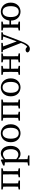

<svg xmlns="http://www.w3.org/2000/svg" viewBox="2026 -2554 777 4870"><g transform="rotate(-90 2415.0 -118.5)"><path d="M45 0H271V-35L171 -55H151L45 -35V0ZM45 -439 151 -419H158V-474H45V-439ZM115 0H201C199 -45 198 -146 198 -210V-264C198 -328 199 -429 201 -474H115C117 -429 118 -328 118 -264V-210C118 -146 117 -45 115 0ZM158 -432H468V-474H158V-432ZM355 0H581V-35L481 -55H461L355 -35V0ZM425 0H511C509 -45 508 -146 508 -210V-264C508 -328 509 -429 511 -474H425C427 -429 428 -328 428 -264V-210C428 -146 427 -45 425 0ZM468 -419H481L581 -439V-474H468V-419Z M651 240H907V205L784 185H764L651 205V240ZM732 240H815C813 170 812 98 812 28V-72L815 -78V-390L811 -392L803 -477L788 -487L652 -427V-392L732 -383C734 -343 735 -312 735 -257V30C735 100 734 170 732 240ZM946 13C1063 13 1151 -85 1151 -239C1151 -393 1067 -487 961 -487C901 -487 843 -457 790 -390H770L779 -343C852 -414 902 -432 939 -432C1013 -432 1066 -359 1066 -230C1066 -101 1004 -42 928 -42C879 -42 831 -69 779 -135L770 -83H790C839 -8 893 13 946 13Z M1471 13C1584 13 1699 -69 1699 -235C1699 -401 1584 -487 1471 -487C1356 -487 1243 -401 1243 -235C1243 -69 1356 13 1471 13ZM1471 -32C1382 -32 1333 -101 1333 -235C1333 -369 1382 -442 1471 -442C1558 -442 1609 -369 1609 -235C1609 -101 1558 -32 1471 -32Z M1790 0H2016V-35L1916 -55H1896L1790 -35V0ZM1790 -439 1896 -419H1903V-474H1790V-439ZM1860 0H1946C1944 -45 1943 -146 1943 -210V-264C1943 -328 1944 -429 1946 -474H1860C1862 -429 1863 -328 1863 -264V-210C1863 -146 1862 -45 1860 0ZM1903 -432H2213V-474H1903V-432ZM2100 0H2326V-35L2226 -55H2206L2100 -35V0ZM2170 0H2256C2254 -45 2253 -146 2253 -210V-264C2253 -328 2254 -429 2256 -474H2170C2172 -429 2173 -328 2173 -264V-210C2173 -146 2172 -45 2170 0ZM2213 -419H2226L2326 -439V-474H2213V-419Z M2635 13C2748 13 2863 -69 2863 -235C2863 -401 2748 -487 2635 -487C2520 -487 2407 -401 2407 -235C2407 -69 2520 13 2635 13ZM2635 -32C2546 -32 2497 -101 2497 -235C2497 -369 2546 -442 2635 -442C2722 -442 2773 -369 2773 -235C2773 -101 2722 -32 2635 -32Z M2954 0H3180V-35L3080 -55H3060L2954 -35V0ZM2954 -439 3060 -419H3080L3180 -439V-474H2954V-439ZM3024 0H3110C3108 -45 3107 -146 3107 -235V-264C3107 -328 3108 -429 3110 -474H3024C3026 -429 3027 -328 3027 -264V-210C3027 -146 3026 -45 3024 0ZM3067 -227H3383V-269H3067V-227ZM3270 0H3496V-35L3396 -55H3376L3270 -35V0ZM3270 -439 3376 -419H3396L3496 -439V-474H3270V-439ZM3340 0H3426C3424 -45 3423 -146 3423 -210V-264C3423 -328 3424 -429 3426 -474H3340C3342 -429 3343 -328 3343 -264V-235C3343 -146 3342 -45 3340 0Z M3612 250C3694 250 3750 174 3818 -6L3996 -474H3942L3788 -49L3757 38C3732 108 3692 177 3625 210L3652 232L3691 210L3660 179C3633 152 3613 142 3587 142C3557 142 3528 156 3521 184C3521 223 3563 250 3612 250ZM3772 52 3813 -48 3806 -68 3656 -474H3563L3772 52ZM3525 -439 3623 -424H3643L3763 -438V-474H3525V-439ZM3836 -439 3942 -424H3962L4032 -439V-474H3836V-439Z M4077 0H4303V-35L4203 -55H4183L4077 -35V0ZM4077 -439 4183 -419H4203L4303 -439V-474H4077V-439ZM4147 0H4233C4231 -45 4230 -146 4230 -235V-264C4230 -328 4231 -429 4233 -474H4147C4149 -429 4150 -328 4150 -264V-210C4150 -146 4149 -45 4147 0ZM4190 -227H4391V-269H4190V-227ZM4556 13C4669 13 4784 -69 4784 -235C4784 -401 4669 -487 4556 -487C4441 -487 4328 -401 4328 -235C4328 -69 4441 13 4556 13ZM4556 -32C4467 -32 4418 -101 4418 -235C4418 -369 4467 -442 4556 -442C4643 -442 4694 -369 4694 -235C4694 -101 4643 -32 4556 -32Z"/></g></svg>

Font: Source Serif Variable
Style: Regular
Weight: 389
Designer: Frank Grießhammer
Foundry: Adobe Systems Incorporated
Version: Version 3.001;hotconv 1.0.111;makeotfexe 2.5.65597